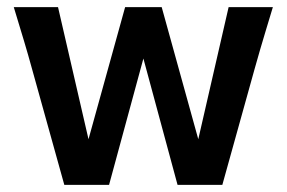

<svg xmlns="http://www.w3.org/2000/svg" viewBox="-20 -518 803 538"><path d="M330.6 -498H433.1L535.6 -127.9L620.6 -498H744.6Q733.4 -460.9 724.9 -432.9Q716.3 -404.8 709 -379.4Q701.7 -354 693.4 -324.7L603 0H477.5L381.8 -354L285.6 0H160.2L69.8 -324.7Q59.1 -363.8 47.4 -402.8Q35.6 -441.9 18.6 -498H142.6L228 -127.9Z"/></svg>

Font: Kanchenjunga
Style: Bold
Weight: 700
Designer: Becca Hirsbrunner Spalinger
Foundry: SIL International
Version: Version 2.001